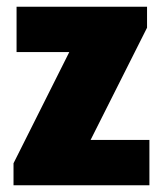

<svg xmlns="http://www.w3.org/2000/svg" viewBox="-20 -548 482 568"><path d="M20 0V-65L185 -394H29V-528H415V-466L248 -134H422V0Z"/></svg>

Font: Archivo Condensed Black
Style: Regular
Weight: 900
Width: 3
Designer: Hector Gatti
Foundry: Omnibus-Type
Version: Version 2.001